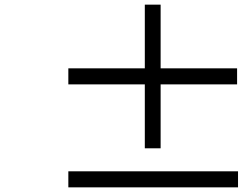

<svg xmlns="http://www.w3.org/2000/svg" viewBox="-20 -824 1044 826"><path d="M1000 -530V-461H671V-186H603V-461H274V-530H603V-804H671V-530ZM274 -87H1004V-18H274Z"/></svg>

Font: Source Han Sans Regular
Style: Regular
Weight: 400
Designer: Ryoko NISHIZUKA  (kana & ideographs); Paul D. Hunt (Latin, Greek & Cyrillic); Wenlong ZHANG  (bopomofo); Sandoll Communi
Foundry: Adobe Systems Incorporated
Version: Version 1.00 January 18, 2024, initial release